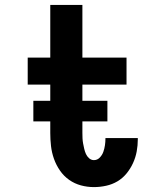

<svg xmlns="http://www.w3.org/2000/svg" viewBox="-20 -755 640 783"><path d="M363 8Q336 8 310 1Q284 -6 262 -21.5Q240 -37 224.5 -59.5Q209 -82 200 -107.5Q191 -133 188 -159.5Q185 -186 185 -213V-410H93V-520H185V-735H316V-520H496V-410H316V-213Q316 -202 316.5 -191Q317 -180 319 -169.5Q321 -159 323.5 -148Q326 -137 330.5 -127Q335 -117 343.5 -109.5Q352 -102 363 -102Q377 -102 387 -112.5Q397 -123 401.5 -136Q406 -149 408 -162.5Q410 -176 410 -190V-192H542V-187Q542 -162 537.5 -137.5Q533 -113 522.5 -90Q512 -67 496 -47.5Q480 -28 459 -15.5Q438 -3 413 2.5Q388 8 363 8ZM116 -260V-344H418V-260Z"/></svg>

Font: Iosevka HT Extrabold Extended
Style: Regular
Weight: 800
Width: 7
Monospace: yes
Designer: Belleve Invis
Foundry: Belleve Invis
Version: Version 32.3.0; ttfautohint (v1.8.4)